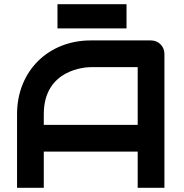

<svg xmlns="http://www.w3.org/2000/svg" viewBox="-20 -892 875 912"><path d="M761 -636C761 -672 733 -700 697 -700H411C210 -700 61 -555 61 -350V0H188V-172H634V0H761ZM188 -350C188 -564 388 -573 411 -573H634V-299H188ZM581 -757V-872H253V-757Z"/></svg>

Font: Audiowide
Style: Regular
Weight: 400
Designer: Astigmatic (AOETI)
Foundry: Astigmatic (AOETI)
Version: Version 1.002